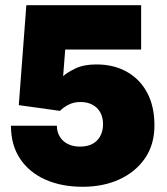

<svg xmlns="http://www.w3.org/2000/svg" viewBox="-20 -706 640 736"><path d="M297 10Q216 10 154 -17.5Q92 -45 57 -97.5Q22 -150 22 -224H198Q198 -201 209 -182.5Q220 -164 240 -154Q260 -144 286 -144Q316 -144 335.5 -155Q355 -166 365 -185.5Q375 -205 375 -230Q375 -256 364.5 -275Q354 -294 334.5 -304.5Q315 -315 288 -315Q263 -315 242.5 -304.5Q222 -294 210 -281L52 -303L81 -686H521V-516H230L222 -414Q237 -428 269 -443.5Q301 -459 349 -459Q416 -459 466 -431Q516 -403 544 -351Q572 -299 572 -225Q572 -152 536 -99.5Q500 -47 438 -18.5Q376 10 297 10Z"/></svg>

Font: Chivo Mono Black
Style: Regular
Weight: 900
Designer: Hector Gatti
Foundry: Omnibus-Type
Version: Version 1.008